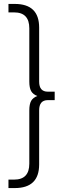

<svg xmlns="http://www.w3.org/2000/svg" viewBox="-20 -762 360 976"><path d="M258 -296V-253H223Q179 -253 179 -201V74Q179 194 55 194H23V151H52Q129 151 129 70V-200Q129 -233 138.5 -249.5Q148 -266 170 -274Q148 -282 138.5 -298.5Q129 -315 129 -348V-618Q129 -699 52 -699H23V-742H55Q179 -742 179 -622V-347Q179 -296 223 -296Z"/></svg>

Font: Montserrat Alternates Light
Style: Regular
Weight: 300
Designer: Julieta Ulanovsky
Foundry: Julieta Ulanovsky
Version: Version 7.200